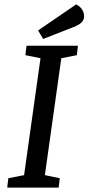

<svg xmlns="http://www.w3.org/2000/svg" viewBox="-20 -857 404 877"><path d="M13 0 18 -43 90 -57 165 -591 96 -605 101 -648H336L331 -605L260 -591L185 -57L253 -43L248 0ZM177 -679 154 -718 328 -837Q343 -830 353.5 -815.5Q364 -801 364 -783Q364 -766 352.5 -754.5Q341 -743 315 -733Z"/></svg>

Font: Faustina Medium
Style: Italic
Weight: 500
Italic angle: -8°
Designer: Alfonso Garcia
Foundry: http://www.omnibus-type.com
Version: Version 1.200